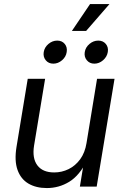

<svg xmlns="http://www.w3.org/2000/svg" viewBox="-20 -933 622 960"><path d="M214.4 7.3Q160.2 7.3 122.1 -15.1Q84 -37.6 67.6 -83.5Q51.3 -129.4 62.5 -198.2L118.7 -539.1H205.6L150.4 -205.6Q140.1 -142.1 166.7 -106.4Q193.4 -70.8 251 -70.8Q289.1 -70.8 323 -87.4Q356.9 -104 380.9 -136.7Q404.8 -169.4 412.6 -217.8L465.3 -539.1H552.7L463.4 0H379.4L400.9 -130.9H415Q377.9 -55.7 326.4 -24.2Q274.9 7.3 214.4 7.3ZM451.7 -614.7Q428.2 -614.7 414.1 -631.8Q399.9 -648.9 403.8 -672.9Q407.7 -696.8 427.5 -713.4Q447.3 -730 471.2 -730Q495.1 -730 509 -713.4Q522.9 -696.8 519 -672.9Q515.1 -648.9 495.4 -631.8Q475.6 -614.7 451.7 -614.7ZM246.6 -614.7Q222.7 -614.7 208.7 -631.8Q194.8 -648.9 198.7 -672.9Q202.6 -696.8 222.4 -713.4Q242.2 -730 266.1 -730Q290 -730 303.7 -713.4Q317.4 -696.8 313.5 -672.9Q310.1 -648.9 290.3 -631.8Q270.5 -614.7 246.6 -614.7ZM339.4 -778.3 430.2 -912.6H527.3L410.6 -778.3Z"/></svg>

Font: Inter 18pt
Style: Italic
Weight: 400
Italic angle: -9.3988°
Designer: Rasmus Andersson
Foundry: rsms
Version: Version 4.001;git-66647c0bb